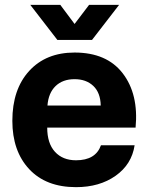

<svg xmlns="http://www.w3.org/2000/svg" viewBox="-20 -763 613 793"><path d="M294 10Q170 10 100.5 -64.5Q31 -139 31 -264Q31 -394 100.5 -470Q170 -546 288 -546Q421 -546 487 -460Q553 -374 540 -236H175Q175 -171 207 -136Q239 -101 294 -101Q375 -101 397 -163H536Q524 -84 457.5 -37Q391 10 294 10ZM217 -598 105 -743H229L288 -664L348 -743H472L360 -598ZM176 -327H396Q395 -380 365.5 -408Q336 -436 288 -436Q239 -436 209.5 -407.5Q180 -379 176 -327Z"/></svg>

Font: Mona Sans
Style: Bold
Weight: 700
Designer: Deni Anggara
Foundry: GitHub
Version: Version 2.000;Glyphs 3.2.3 (3260)